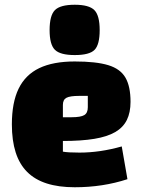

<svg xmlns="http://www.w3.org/2000/svg" viewBox="-20 -774 610 809"><path d="M295 15Q227 15 177 -1Q127 -17 94.5 -49.5Q62 -82 46 -132Q30 -182 30 -250Q30 -342 58.5 -400.5Q87 -459 145.5 -487Q204 -515 295 -515Q385 -515 436 -499.5Q487 -484 508.5 -447Q530 -410 530 -345Q530 -300 514.5 -268.5Q499 -237 465.5 -217.5Q432 -198 377.5 -189Q323 -180 245 -180H215V-280H281Q320 -280 335 -289Q350 -298 350 -322V-370H314Q275 -370 260 -362Q245 -354 245 -332V-135Q266 -131 315 -131Q358 -131 402.5 -137.5Q447 -144 493 -157L517 -19Q465 -2 409.5 6.5Q354 15 295 15ZM295 -542Q234 -542 211.5 -564Q189 -586 189 -647Q189 -709 211.5 -731.5Q234 -754 295 -754Q355 -754 377.5 -731.5Q400 -709 400 -647Q400 -586 378.5 -564Q357 -542 295 -542Z"/></svg>

Font: Changa ExtraBold
Style: Regular
Weight: 800
Designer: Eduardo Rodriguez Tunni
Foundry: Eduardo Rodriguez Tunni
Version: Version 3.002; ttfautohint (v1.8.2)